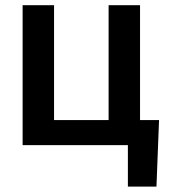

<svg xmlns="http://www.w3.org/2000/svg" viewBox="-20 -548 643 725"><path d="M65.4 0H462.9V156.7H570.8L580.6 -94.7H508.8V-528.3H390.1V-94.7H184.1V-528.3H65.4Z"/></svg>

Font: Roboto Medium
Style: Regular
Weight: 500
Designer: Google
Version: Version 2.137; 2017